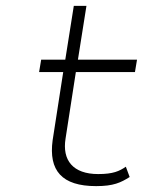

<svg xmlns="http://www.w3.org/2000/svg" viewBox="-20 -652 500 653"><path d="M113 -407H195L159 -175C145 -72 190 -19 307 -19C366 -19 391 -31 421 -50L408 -85C386 -70 365 -60 314 -60C228 -60 191 -107 203 -181L238 -407H439L446 -449H245L274 -632H231L202 -449H120Z"/></svg>

Font: Charger Sport
Style: HLExtObl
Weight: 100
Designer: Jasper
Foundry: Cannot Into Space Fonts
Version: Version 1.1